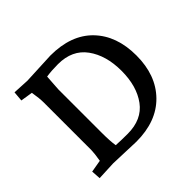

<svg xmlns="http://www.w3.org/2000/svg" viewBox="-134 -692 853 853"><g transform="rotate(-45 292.5 -265.5)"><path d="M125 -529 276 -536Q406 -536 476.5 -463Q547 -390 547 -266Q547 -142 475 -68.5Q403 5 276 5Q276 5 134 0L46 4L43 -40L101 -50Q108 -92 108 -110V-410Q108 -435 101 -477L44 -486L48 -533Q95 -530 125 -529ZM273 -485Q232 -485 200 -480Q195 -410 195 -405V-133Q195 -79 200 -49Q232 -47 273 -47Q363 -47 407.5 -107.5Q452 -168 452 -264.5Q452 -361 407 -423Q362 -485 273 -485Z"/></g></svg>

Font: Andada SC
Style: Regular
Weight: 400
Designer: Carolina Giovagnoli
Foundry: Carolina Giovagnoli
Version: Version 1.003